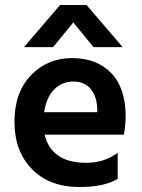

<svg xmlns="http://www.w3.org/2000/svg" viewBox="-20 -745 569 770"><path d="M193 -556H76L221 -725H327L472 -556H355L274 -655ZM157 -295H370V-310Q368 -359 343.5 -388.5Q319 -418 274 -418Q229 -418 197.5 -386.5Q166 -355 157 -295ZM299 5Q178 5 108 -67Q38 -139 38 -256.5Q38 -374 104 -443Q170 -512 269 -512Q368 -512 426 -452Q484 -392 484 -277Q484 -249 477 -205H159Q172 -150 213.5 -121Q255 -92 326 -92Q397 -92 452 -132V-28Q399 5 299 5Z"/></svg>

Font: Hind Colombo SemiBold
Style: Regular
Weight: 600
Designer: Jyotish Sonowal, Aditi Pimprikar
Foundry: Indian Type Foundry
Version: Version 1.000;PS 1.0;hotconv 1.0.86;makeotf.lib2.5.63406; tt